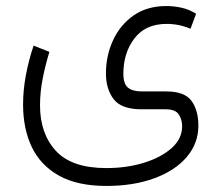

<svg xmlns="http://www.w3.org/2000/svg" viewBox="-20 -364 726 630"><path d="M329.1 246.1Q233.9 246.1 173.3 212.2Q112.8 178.2 84.2 118.2Q55.7 58.1 55.7 -21Q55.7 -67.9 64.9 -117.4Q74.2 -167 90.3 -214.4L142.1 -193.8Q128.9 -150.9 120.1 -106.2Q111.3 -61.5 111.3 -18.1Q111.3 74.2 163.3 130.9Q215.3 187.5 329.1 187.5Q395.5 187.5 451.9 170.2Q508.3 152.8 543 122.1Q577.6 91.3 577.6 50.3Q577.6 27.8 566.4 11.2Q555.2 -5.4 523.4 -5.4H444.3Q378.4 -5.4 353 -38.6Q327.6 -71.8 327.6 -122.6Q327.6 -181.6 351.1 -232.2Q374.5 -282.7 418.7 -313.5Q462.9 -344.2 525.9 -344.2Q550.8 -344.2 575.9 -338.6Q601.1 -333 623.5 -318.8L605 -269.5Q568.4 -285.6 526.4 -285.6Q457.5 -285.6 421.1 -238Q384.8 -190.4 384.8 -122.1Q384.8 -89.4 399.7 -76.7Q414.6 -64 445.3 -64H525.9Q585.4 -64 608.2 -33.2Q630.9 -2.4 630.9 48.3Q630.9 106.4 592.8 151.1Q554.7 195.8 486.6 220.9Q418.5 246.1 329.1 246.1Z"/></svg>

Font: Vazirmatn RD ExtraLight
Style: Regular
Weight: 200
Designer: Saber Rastikerdar
Foundry: Saber Rastikerdar
Version: Version 32.102